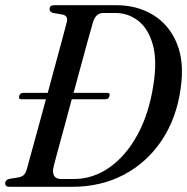

<svg xmlns="http://www.w3.org/2000/svg" viewBox="-23 -720 721 740"><path d="M-3 -14Q-3 -26.5 13 -30.5L46.5 -36Q61 -38.5 68.5 -45.5Q76 -52.5 80.5 -68.5Q87 -93 98.8 -135.2Q110.5 -177.5 124.8 -229.8Q139 -282 154 -337.5H59Q47.5 -337.5 51 -350Q54 -362 66.5 -362H161Q176 -418 190.5 -471.2Q205 -524.5 216.5 -567.2Q228 -610 234.5 -635Q240.5 -659 217.5 -664L182 -670Q168 -674 168 -684.5Q168 -700 186.5 -700H424Q506 -700 567.5 -662.2Q629 -624.5 658.5 -553Q688 -481.5 673.5 -380.5Q658 -266 601.2 -180.2Q544.5 -94.5 455.5 -47.2Q366.5 0 255 0H13Q-3 0 -3 -14ZM260.5 -30Q336 -30 399.8 -75.2Q463.5 -120.5 507.8 -202.2Q552 -284 568.5 -394.5Q583 -486.5 566 -547.8Q549 -609 510.2 -639.5Q471.5 -670 421.5 -670H375Q360.5 -670 350.2 -660.8Q340 -651.5 334 -629.5Q327 -606 315.5 -564Q304 -522 289.8 -469.8Q275.5 -417.5 260.5 -362H390.5Q402.5 -362 399 -350Q396 -337.5 383.5 -337.5H253.5Q239.5 -284.5 226 -235Q212.5 -185.5 201.5 -145.5Q190.5 -105.5 184.5 -81.5Q171.5 -30 214 -30Z"/></svg>

Font: Fraunces 144pt Soft
Style: Italic
Weight: 400
Italic angle: -16°
Version: Version 1.000;[b76b70a41]